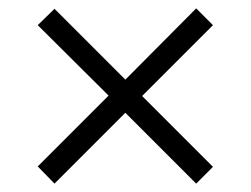

<svg xmlns="http://www.w3.org/2000/svg" viewBox="-20 -587 598 458"><path d="M110 -149 70 -190 239 -359 70 -527 110 -566 279 -397 448 -567 488 -527 319 -358 488 -189 448 -149 279 -318Z"/></svg>

Font: Noto Serif Khojki
Style: Regular
Weight: 400
Designer: Juan Bruce
Version: Version 2.002